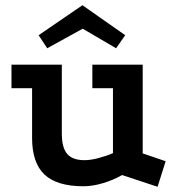

<svg xmlns="http://www.w3.org/2000/svg" viewBox="-20 -695 676 736"><path d="M448 -24Q415 -5 375 7Q335 19 300 19Q198 19 150.5 -26Q103 -71 103 -166V-357H24V-447H217V-183Q217 -129 237.5 -105Q258 -81 304 -81Q327 -81 357.5 -89Q388 -97 413 -108V-357H334V-447H527V-107L615 -77L584 21ZM296 -675 460 -560 425 -510 297 -585 161 -510 128 -560Z"/></svg>

Font: Podkova
Style: Bold
Weight: 700
Designer: Ilya Yudin
Foundry: Cyreal (www.cyreal.org)
Version: Version 2.102; ttfautohint (v1.8.1.43-b0c9)